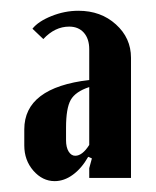

<svg xmlns="http://www.w3.org/2000/svg" viewBox="-20 -725 288 355"><path d="M24.9 -456.1V-485.8Q24.9 -563 145 -577.1V-633.8Q145 -653.3 135 -664.6Q125 -675.8 107.9 -675.8Q81.5 -675.8 60.1 -652.8L40 -671.9Q50.8 -685.5 75.2 -695.3Q99.6 -705.1 125 -705.1Q166.5 -705.1 194.3 -679.9Q222.2 -654.8 222.2 -618.2V-396H145V-414.1L149.9 -432.1L143.1 -435.1Q130.9 -413.6 114.7 -401.9Q98.6 -390.1 81.1 -390.1Q58.6 -390.1 41.7 -409.4Q24.9 -428.7 24.9 -456.1ZM145 -457V-564Q119.6 -555.7 110.8 -540.3Q102.1 -524.9 102.1 -488.8V-465.8Q102.1 -452.6 106.9 -444.8Q111.8 -437 119.1 -437Q132.3 -437 145 -457Z"/></svg>

Font: Moniqa Black Paragraph
Style: Regular
Weight: 900
Designer: Rajesh Rajput
Foundry: Rajesh Rajput
Version: Version 1.000